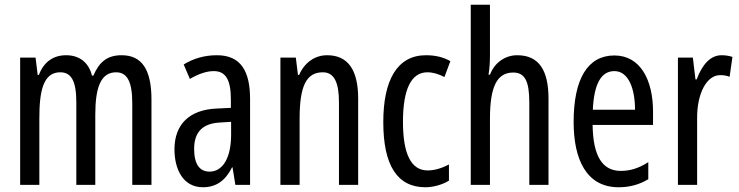

<svg xmlns="http://www.w3.org/2000/svg" viewBox="-20 -780 3119 810"><path d="M493 -547C434 -547 399 -520 374 -461H368C356 -511 320 -547 259 -547C205 -547 165 -519 144 -464H139L130 -537H65V0H146V-281C146 -395 162 -475 234 -475C280 -475 302 -440 302 -348V0H382V-296C382 -413 406 -475 470 -475C515 -475 538 -438 538 -345V0H619V-360C619 -486 579 -547 493 -547Z M895 -547C844 -547 797 -534 755 -508L781 -447C819 -469 852 -480 882 -480C933 -480 954 -442 954 -360V-325L893 -322C780 -317 716 -256 716 -150C716 -65 753 10 836 10C892 10 931 -18 959 -74H961L973 0H1035V-362C1035 -480 996 -547 895 -547ZM907 -263 955 -266V-212C955 -114 920 -56 864 -56C823 -56 799 -86 799 -152C799 -222 834 -259 907 -263Z M1360 -547C1309 -547 1265 -517 1242 -464H1237L1228 -537H1163V0H1244V-279C1244 -417 1272 -475 1342 -475C1390 -475 1410 -432 1410 -348V0H1491V-364C1491 -488 1446 -547 1360 -547Z M1775 10C1805 10 1846 0 1874 -18V-86C1843 -70 1813 -61 1784 -61C1715 -61 1680 -129 1680 -266C1680 -404 1715 -475 1783 -475C1806 -475 1830 -468 1855 -455L1880 -522C1852 -538 1819 -547 1777 -547C1655 -547 1597 -441 1597 -265C1597 -82 1656 10 1775 10Z M2047 -545V-760H1966V0H2047V-279C2047 -413 2076 -474 2145 -474C2194 -474 2213 -438 2213 -348V0H2294V-364C2294 -483 2254 -547 2162 -547C2112 -547 2067 -517 2047 -465H2041C2045 -489 2047 -516 2047 -545Z M2572 -546C2459 -546 2400 -447 2400 -265C2400 -109 2453 10 2590 10C2636 10 2677 -1 2715 -24V-96C2675 -70 2638 -59 2599 -59C2520 -59 2482 -123 2480 -253H2735V-309C2735 -442 2682 -546 2572 -546ZM2572 -480C2632 -480 2659 -405 2659 -317H2481C2486 -428 2517 -480 2572 -480Z M3024 -547C2977 -547 2942 -507 2919 -445H2914L2903 -537H2840V0H2921V-280C2920 -385 2961 -463 3018 -463C3033 -463 3046 -461 3058 -456L3070 -540C3054 -545 3039 -547 3024 -547Z"/></svg>

Font: Noto Sans Arabic UI XCn
Style: Regular
Weight: 400
Width: 2
Designer: Monotype Design Team, Nadine Chahine and Nizar Qandah
Foundry: Monotype Imaging Inc.
Version: Version 2.010